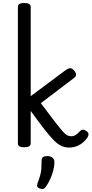

<svg xmlns="http://www.w3.org/2000/svg" viewBox="-20 -973 614 1288"><path d="M143 15Q121 15 110.5 8.5Q100 2 100 -11V-927Q100 -940 110.5 -946.5Q121 -953 143 -953Q164 -953 175 -946.5Q186 -940 186 -927V-328L421 -503Q436 -514 449.5 -515.5Q463 -517 478 -499Q488 -488 490 -474.5Q492 -461 474 -448L254 -281Q312 -203 346.5 -158.5Q381 -114 400 -92.5Q419 -71 431.5 -65Q444 -59 458 -59Q469 -59 477.5 -62.5Q486 -66 495 -73Q504 -80 514 -91Q525 -102 534 -103Q543 -104 556 -96Q573 -87 573.5 -74Q574 -61 566 -50Q546 -22 524 -7.5Q502 7 481.5 12Q461 17 445 17Q417 17 393 6.5Q369 -4 342 -31Q315 -58 277.5 -106Q240 -154 186 -229V-11Q186 2 175 8.5Q164 15 143 15ZM245 291Q233 286 230 278Q227 270 232 255Q244 224 250 202Q256 180 257.5 157.5Q259 135 259 105Q259 88 268.5 81Q278 74 297 74Q320 74 332.5 85Q345 96 345 115Q345 140 338 168Q331 196 319 223.5Q307 251 291 275Q281 291 271 294Q261 297 245 291Z"/></svg>

Font: Playwrite US Modern
Style: Regular
Weight: 400
Designer: Veronika Burian, José Scaglione
Foundry: TypeTogether
Version: Version 1.002